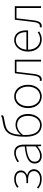

<svg xmlns="http://www.w3.org/2000/svg" viewBox="1478 -2322 857 3854"><g transform="rotate(-90 1907.0 -395.5)"><path d="M243 13Q187 13 139 -3Q91 -19 48 -57L69 -82Q108 -47 150 -33.5Q192 -20 242 -20Q274 -20 302.5 -28.5Q331 -37 352.5 -53Q374 -69 386.5 -91.5Q399 -114 399 -143Q399 -202 353 -231.5Q307 -261 223 -261H158V-294H208Q293 -294 334 -323.5Q375 -353 375 -403Q375 -430 365 -449.5Q355 -469 337 -481.5Q319 -494 294.5 -500.5Q270 -507 242 -507Q187 -507 152 -492Q117 -477 84 -452L64 -478Q97 -504 139 -522Q181 -540 242 -540Q277 -540 308 -531.5Q339 -523 362 -506Q385 -489 398.5 -463.5Q412 -438 412 -405Q412 -361 387.5 -330.5Q363 -300 322 -282V-277Q345 -271 366 -260.5Q387 -250 402.5 -233Q418 -216 427.5 -193.5Q437 -171 437 -141Q437 -107 422 -79Q407 -51 381 -30.5Q355 -10 319.5 1.5Q284 13 243 13Z M703 13Q672 13 644.5 4.5Q617 -4 596 -21Q575 -38 563 -65Q551 -92 551 -130Q551 -174 571.5 -206.5Q592 -239 634 -263Q676 -287 741 -303Q806 -319 895 -329Q896 -361 891.5 -392.5Q887 -424 873 -449.5Q859 -475 833.5 -491Q808 -507 767 -507Q739 -507 713.5 -501Q688 -495 666 -485.5Q644 -476 626 -464.5Q608 -453 595 -443L577 -472Q589 -481 608.5 -492.5Q628 -504 653 -514.5Q678 -525 707.5 -532.5Q737 -540 769 -540Q815 -540 846.5 -524Q878 -508 896.5 -480.5Q915 -453 923 -417Q931 -381 931 -341V0H901L896 -70H893Q852 -37 804 -12Q756 13 703 13ZM706 -20Q754 -20 798.5 -42Q843 -64 895 -109V-298Q809 -289 750.5 -274Q692 -259 656 -238.5Q620 -218 604 -191Q588 -164 588 -131Q588 -101 597.5 -79.5Q607 -58 623 -45Q639 -32 660.5 -26Q682 -20 706 -20Z M1327 -20Q1365 -20 1398 -38Q1431 -56 1455.5 -88Q1480 -120 1494 -165Q1508 -210 1508 -264Q1508 -309 1496.5 -349Q1485 -389 1461.5 -418Q1438 -447 1404 -464Q1370 -481 1325 -481Q1278 -481 1228 -455.5Q1178 -430 1125 -363Q1124 -350 1124 -337Q1124 -324 1124 -310Q1124 -244 1136.5 -190Q1149 -136 1174 -98.5Q1199 -61 1237.5 -40.5Q1276 -20 1327 -20ZM1521 -767Q1500 -754 1478 -748Q1456 -742 1425 -737Q1357 -726 1304 -712Q1251 -698 1214 -665Q1177 -632 1155 -571Q1133 -510 1127 -405Q1169 -459 1221 -486Q1273 -513 1328 -513Q1379 -513 1419.5 -495Q1460 -477 1488 -444Q1516 -411 1531 -365Q1546 -319 1546 -264Q1546 -199 1528 -148Q1510 -97 1480 -61Q1450 -25 1410 -6Q1370 13 1327 13Q1214 13 1151.5 -70Q1089 -153 1089 -311Q1089 -408 1099 -478Q1109 -548 1128.5 -597Q1148 -646 1176 -676.5Q1204 -707 1240.5 -726Q1277 -745 1321.5 -755.5Q1366 -766 1417 -774Q1438 -777 1451 -780Q1464 -783 1474 -786.5Q1484 -790 1492.5 -794Q1501 -798 1513 -804Z M1898 13Q1851 13 1808.5 -5.5Q1766 -24 1734 -59Q1702 -94 1683 -145.5Q1664 -197 1664 -262Q1664 -328 1683 -380Q1702 -432 1734 -467.5Q1766 -503 1808.5 -521.5Q1851 -540 1898 -540Q1945 -540 1987.5 -521.5Q2030 -503 2062 -467.5Q2094 -432 2113 -380Q2132 -328 2132 -262Q2132 -197 2113 -145.5Q2094 -94 2062 -59Q2030 -24 1987.5 -5.5Q1945 13 1898 13ZM1898 -20Q1940 -20 1976 -37.5Q2012 -55 2038.5 -87Q2065 -119 2080 -163.5Q2095 -208 2095 -262Q2095 -316 2080 -361.5Q2065 -407 2038.5 -439Q2012 -471 1976 -489Q1940 -507 1898 -507Q1856 -507 1820 -489Q1784 -471 1758 -439Q1732 -407 1717 -361.5Q1702 -316 1702 -262Q1702 -208 1717 -163.5Q1732 -119 1758 -87Q1784 -55 1820 -37.5Q1856 -20 1898 -20Z M2242 13Q2230 13 2222 11.5Q2214 10 2206 7L2215 -28Q2220 -26 2225 -25Q2230 -24 2237 -24Q2270 -24 2290.5 -57.5Q2311 -91 2319 -162Q2330 -254 2341 -344.5Q2352 -435 2363 -527H2634V0H2598V-494H2391Q2381 -409 2371.5 -325.5Q2362 -242 2351 -156Q2341 -68 2313.5 -27.5Q2286 13 2242 13Z M3039 13Q2989 13 2945 -6Q2901 -25 2868.5 -60Q2836 -95 2817 -146Q2798 -197 2798 -262Q2798 -326 2817 -377.5Q2836 -429 2867.5 -465Q2899 -501 2940 -520.5Q2981 -540 3025 -540Q3117 -540 3170.5 -477.5Q3224 -415 3224 -297Q3224 -289 3224 -280Q3224 -271 3222 -261H2836Q2836 -209 2850.5 -165Q2865 -121 2892 -88.5Q2919 -56 2956.5 -38Q2994 -20 3041 -20Q3086 -20 3121 -33Q3156 -46 3186 -68L3202 -37Q3172 -19 3134.5 -3Q3097 13 3039 13ZM3189 -294Q3189 -402 3144.5 -454.5Q3100 -507 3025 -507Q2990 -507 2957.5 -492.5Q2925 -478 2899.5 -450.5Q2874 -423 2857 -383.5Q2840 -344 2836 -294Z M3317 13Q3305 13 3297 11.5Q3289 10 3281 7L3290 -28Q3295 -26 3300 -25Q3305 -24 3312 -24Q3345 -24 3365.5 -57.5Q3386 -91 3394 -162Q3405 -254 3416 -344.5Q3427 -435 3438 -527H3709V0H3673V-494H3466Q3456 -409 3446.5 -325.5Q3437 -242 3426 -156Q3416 -68 3388.5 -27.5Q3361 13 3317 13Z"/></g></svg>

Font: SpoqaHanSansJP-Thin
Style: Regular
Weight: 250
Designer: [Source Han Sans]
Ryoko NISHIZUKA  (kana & ideographs); Paul D. Hunt (Latin, Greek & Cyrillic); Wenlong ZHANG  (bopomofo
Foundry: Spoqa (http://bi.spoqa.com)
Version: Version 1.002.20150607